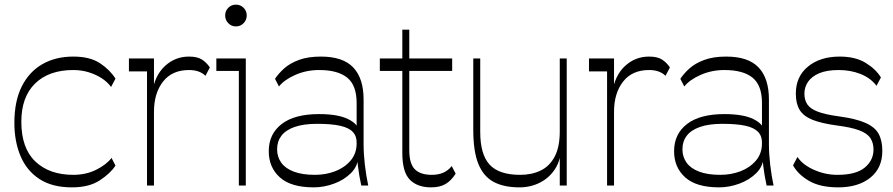

<svg xmlns="http://www.w3.org/2000/svg" viewBox="-20 -800 3852 828"><path d="M290 8Q205 8 150 -28Q95 -64 68.5 -127Q42 -190 42 -270Q42 -364 74 -427.5Q106 -491 163 -523.5Q220 -556 296 -556Q368 -556 411 -527.5Q454 -499 478 -461L459 -425Q443 -447 418 -463Q393 -479 362 -488.5Q331 -498 296 -498Q191 -498 131.5 -440Q72 -382 72 -275Q72 -161 132.5 -103.5Q193 -46 296 -46Q351 -46 395 -68Q439 -90 461 -119L478 -86Q456 -52 410 -22Q364 8 290 8Z M644 -318V0H614V-492H536V-548H644V-390L636 -400Q647 -474 691 -515Q735 -556 795 -556Q832 -556 852 -542.5Q872 -529 885 -509L866 -473Q841 -498 795 -498Q722 -498 683 -448Q644 -398 644 -318Z M997 -686Q978 -686 964.5 -700Q951 -714 951 -733Q951 -753 964.5 -766.5Q978 -780 997 -780Q1017 -780 1030.5 -766.5Q1044 -753 1044 -733Q1044 -714 1030.5 -700Q1017 -686 997 -686ZM1010 0V-494H913V-548H1040V0Z M1538 0Q1529 -40 1523.5 -85Q1518 -130 1518 -162V-356Q1518 -432 1477.5 -465Q1437 -498 1356 -498Q1301 -498 1253.5 -477Q1206 -456 1183 -427L1166 -460Q1181 -483 1205.5 -505Q1230 -527 1269 -541.5Q1308 -556 1364 -556Q1459 -556 1503.5 -509Q1548 -462 1548 -371V-179Q1548 -136 1553.5 -89Q1559 -42 1568 0ZM1333 8Q1235 8 1187 -35Q1139 -78 1139 -148Q1139 -222 1194.5 -265Q1250 -308 1356 -308Q1438 -308 1482 -286Q1526 -264 1528 -232L1525 -126Q1524 -84 1494 -54Q1464 -24 1420.5 -8Q1377 8 1333 8ZM1338 -46Q1385 -46 1425.5 -61.5Q1466 -77 1492 -107.5Q1518 -138 1518 -182Q1519 -212 1502 -230.5Q1485 -249 1447.5 -257.5Q1410 -266 1348 -266Q1289 -266 1250.5 -252.5Q1212 -239 1193.5 -214.5Q1175 -190 1175 -156Q1175 -124 1192.5 -99Q1210 -74 1246.5 -60Q1283 -46 1338 -46Z M1839 8Q1780 8 1747.5 -25Q1715 -58 1715 -140V-672H1745V-153Q1745 -94 1769 -70Q1793 -46 1842 -46Q1899 -46 1928 -84L1945 -51Q1926 -21 1901.5 -6.5Q1877 8 1839 8ZM1618 -494V-548H1930V-494Z M2220 8Q2153 8 2109 -15.5Q2065 -39 2043 -93Q2021 -147 2021 -240V-548H2051V-231Q2051 -134 2091.5 -90Q2132 -46 2223 -46Q2273 -46 2311.5 -64.5Q2350 -83 2372 -124.5Q2394 -166 2394 -234L2399 -164Q2399 -111 2374.5 -72.5Q2350 -34 2309.5 -13Q2269 8 2220 8ZM2394 0V-548H2424V0Z M2628 -318V0H2598V-492H2520V-548H2628V-390L2620 -400Q2631 -474 2675 -515Q2719 -556 2779 -556Q2816 -556 2836 -542.5Q2856 -529 2869 -509L2850 -473Q2825 -498 2779 -498Q2706 -498 2667 -448Q2628 -398 2628 -318Z M3286 0Q3277 -40 3271.5 -85Q3266 -130 3266 -162V-356Q3266 -432 3225.5 -465Q3185 -498 3104 -498Q3049 -498 3001.5 -477Q2954 -456 2931 -427L2914 -460Q2929 -483 2953.5 -505Q2978 -527 3017 -541.5Q3056 -556 3112 -556Q3207 -556 3251.5 -509Q3296 -462 3296 -371V-179Q3296 -136 3301.5 -89Q3307 -42 3316 0ZM3081 8Q2983 8 2935 -35Q2887 -78 2887 -148Q2887 -222 2942.5 -265Q2998 -308 3104 -308Q3186 -308 3230 -286Q3274 -264 3276 -232L3273 -126Q3272 -84 3242 -54Q3212 -24 3168.5 -8Q3125 8 3081 8ZM3086 -46Q3133 -46 3173.5 -61.5Q3214 -77 3240 -107.5Q3266 -138 3266 -182Q3267 -212 3250 -230.5Q3233 -249 3195.5 -257.5Q3158 -266 3096 -266Q3037 -266 2998.5 -252.5Q2960 -239 2941.5 -214.5Q2923 -190 2923 -156Q2923 -124 2940.5 -99Q2958 -74 2994.5 -60Q3031 -46 3086 -46Z M3595 8Q3517 8 3469 -20Q3421 -48 3400 -87L3419 -123Q3442 -89 3490.5 -67.5Q3539 -46 3591 -46Q3672 -46 3709.5 -77.5Q3747 -109 3747 -155Q3747 -184 3733.5 -204.5Q3720 -225 3685.5 -238Q3651 -251 3588 -259Q3522 -268 3483.5 -283.5Q3445 -299 3428.5 -326Q3412 -353 3412 -396Q3412 -470 3464.5 -513Q3517 -556 3601 -556Q3669 -556 3713 -529Q3757 -502 3779 -466L3760 -430Q3734 -464 3691 -481Q3648 -498 3597 -498Q3545 -498 3512.5 -484Q3480 -470 3464.5 -447Q3449 -424 3449 -396Q3449 -369 3461.5 -350Q3474 -331 3506.5 -318.5Q3539 -306 3599 -298Q3672 -288 3712.5 -270Q3753 -252 3769 -223Q3785 -194 3785 -149Q3785 -75 3733 -33.5Q3681 8 3595 8Z"/></svg>

Font: Savate ExtraLight
Style: Regular
Weight: 200
Designer: Max Esnée
Foundry: Plomb Type
Version: Version 2.000